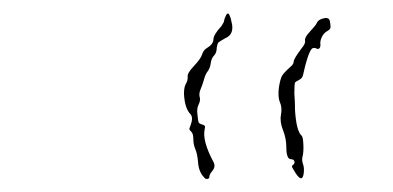

<svg xmlns="http://www.w3.org/2000/svg" viewBox="-20 -459 587 287"><path d="M459 -430Q471 -435 473 -428Q474 -423 474 -420Q475 -416 470 -413Q464 -410 461 -403.5Q458 -397 459 -392Q459 -388 457 -386.5Q455 -385 452 -387Q448 -388 446 -386Q440 -379 433 -347Q432 -342 427 -339.5Q422 -337 421 -335.5Q420 -334 420 -319Q421 -307 421 -294Q423 -263 431 -256Q433 -254 433.5 -242.5Q434 -231 432 -224Q431 -219 433 -213.5Q435 -208 434 -200Q432 -185 422 -200Q417 -208 416.5 -209.5Q416 -211 418.5 -213Q421 -215 420 -218Q419 -221 415 -221Q408 -221 408 -239Q408 -252 403 -264.5Q398 -277 400 -287.5Q402 -298 398.5 -306Q395 -314 397 -329Q399 -341 401.5 -345.5Q404 -350 414 -359Q419 -363 419 -367Q419 -371 431 -387Q437 -394 436 -398.5Q435 -403 443.5 -412Q452 -421 453.5 -424.5Q455 -428 459 -430ZM317 -434Q321 -445 325 -431Q326 -427 327 -422Q329 -407 317 -402Q308 -397 306.5 -395.5Q305 -394 304 -388Q304 -380 300 -376Q296 -372 295 -364.5Q294 -357 290.5 -352.5Q287 -348 285 -340.5Q283 -333 280 -326Q277 -319 278.5 -314Q280 -309 277 -303Q274 -297 275 -289Q276 -278 277 -276Q278 -274 282 -273Q285 -272 286 -271Q287 -270 286 -266Q282 -249 299 -217Q303 -210 297 -203Q293 -198 293 -195Q293 -192 290 -191.5Q287 -191 285 -194Q277 -202 276 -217Q275 -229 272 -236Q269 -243 269 -251Q269 -259 266 -262Q263 -265 263 -266Q263 -267 265 -272Q269 -283 265 -288Q256 -297 255 -319Q255 -329 258 -334Q261 -339 260.5 -344.5Q260 -350 270 -360.5Q280 -371 282 -377.5Q284 -384 289 -387Q299 -393 299 -400Q299 -407 311 -420Q315 -426 315 -428Q315 -430 317 -434Z"/></svg>

Font: TT2020 Style D
Style: Italic
Weight: 400
Italic angle: -15°
Version: Version 0.2.000